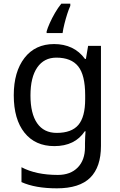

<svg xmlns="http://www.w3.org/2000/svg" viewBox="-20 -786 655 1046"><path d="M275 -546Q328 -546 370.5 -526Q413 -506 443 -465H448L460 -536H530V9Q530 124 471.5 182Q413 240 290 240Q172 240 97 206V125Q176 167 295 167Q364 167 403.5 126.5Q443 86 443 16V-5Q443 -17 444 -39.5Q445 -62 446 -71H442Q388 10 276 10Q172 10 113.5 -63Q55 -136 55 -267Q55 -395 113.5 -470.5Q172 -546 275 -546ZM287 -472Q220 -472 183 -418.5Q146 -365 146 -266Q146 -167 182.5 -114.5Q219 -62 289 -62Q370 -62 407 -105.5Q444 -149 444 -246V-267Q444 -377 406 -424.5Q368 -472 287 -472ZM363 -754Q355 -737 346.5 -710.5Q338 -684 331 -656Q324 -628 321 -606H234V-615Q239 -633 251 -660Q263 -687 279.5 -715.5Q296 -744 314 -766H363Z"/></svg>

Font: Noto Sans Symbols 2
Style: Regular
Weight: 400
Designer: Monotype Design Team
Foundry: Monotype Imaging Inc.
Version: Version 2.008; ttfautohint (v1.8.4.7-5d5b)